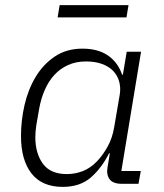

<svg xmlns="http://www.w3.org/2000/svg" viewBox="-20 -718 640 750"><path d="M225 12Q144 12 103 -40.5Q62 -93 62 -187Q62 -248 76 -308.5Q90 -369 119.5 -418Q149 -467 194.5 -497.5Q240 -528 302 -528Q363 -528 402 -501Q441 -474 457 -426H460L475 -516H531L454 -50H530L521 0H456Q421 0 408 -18Q395 -36 400 -64L409 -119H406Q376 -60 334 -24Q292 12 225 12ZM241 -38Q273 -38 303 -49.5Q333 -61 359 -88Q382 -112 400.5 -145.5Q419 -179 426 -221L448 -350Q452 -376 445.5 -399.5Q439 -423 422.5 -440.5Q406 -458 379 -468Q352 -478 316 -478Q277 -478 246 -464Q215 -450 192.5 -425.5Q170 -401 155 -367Q140 -333 133 -293L122 -230Q120 -216 119 -204.5Q118 -193 118 -182Q118 -119 147.5 -78.5Q177 -38 241 -38ZM213 -698H482L474 -650H205Z"/></svg>

Font: IBM Plex Mono Light
Style: Italic
Weight: 300
Italic angle: -9°
Monospace: yes
Designer: Mike Abbink, Paul van der Laan, Pieter van Rosmalen
Foundry: Bold Monday
Version: Version 2.3